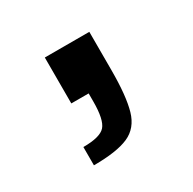

<svg xmlns="http://www.w3.org/2000/svg" viewBox="-67 -166 357 355"><g transform="rotate(-30 111.5 11.0)"><path d="M43 120V81Q79 81 90 68.5Q101 56 101 17V0H64V-98H159V-16Q159 39 150.5 68.5Q142 98 117 109Q92 120 43 120Z"/></g></svg>

Font: Saira
Style: Regular
Weight: 400
Designer: Hector Gatti with collaboration of the Omnibus-Type team
Foundry: Omnibus-Type
Version: Version 1.100; ttfautohint (v1.8.3)